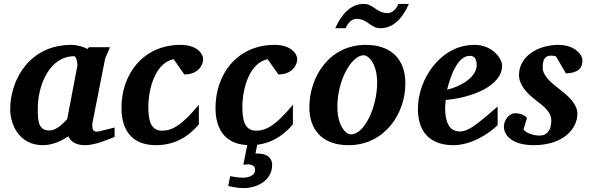

<svg xmlns="http://www.w3.org/2000/svg" viewBox="-20 -729 3014 980"><path d="M565 -30V-78C555 -76 483 -57 478 -57C454 -57 451 -67 451 -97L516 -427C518 -436 534 -468 541 -488H434L427 -479C404 -491 373 -500 344 -500C129 -500 32 -320 32 -171C32 -96 76 12 199 12C247 12 294 -10 329 -33C342 -4 371 12 413 12C464 12 519 -12 565 -30ZM375 -394C328 -149 338 -201 323 -121C309 -108 274 -63 231 -63C171 -63 173 -124 173 -177C173 -291 231 -442 359 -442C370 -442 377 -400 375 -394Z M1017 -426C1017 -458 981 -500 902 -500C711 -500 600 -351 600 -178C600 -64 654 12 776 12C871 12 940 -30 995 -94V-194C905 -86 857 -62 807 -62C743 -62 737 -128 737 -189C737 -230 753 -402 866 -427L921 -349C996 -349 1017 -402 1017 -426Z M1497 -426C1497 -458 1461 -500 1382 -500C1191 -500 1080 -351 1080 -178C1080 -64 1134 12 1256 12C1351 12 1420 -30 1475 -94V-194C1385 -86 1337 -62 1287 -62C1223 -62 1217 -128 1217 -189C1217 -230 1233 -402 1346 -427L1401 -349C1476 -349 1497 -402 1497 -426ZM1369 113C1369 73 1338 55 1298 55C1288 55 1284 54 1284 54L1300 -24H1249L1222 112C1222 112 1238 110 1245 110C1265 110 1282 118 1282 137C1282 171 1243 178 1217 178C1192 178 1155 170 1155 170L1145 220C1145 220 1183 231 1224 231C1294 231 1369 191 1369 113Z M2049 -303C2049 -433 1970 -500 1847 -500C1662 -500 1559 -338 1559 -181C1559 -70 1622 12 1759 12C1941 12 2049 -146 2049 -303ZM1905 -307C1905 -184 1841 -43 1771 -43C1748 -43 1702 -82 1702 -185C1702 -320 1775 -447 1836 -447C1861 -447 1905 -405 1905 -307ZM2067 -709H2013C2005 -683 1981 -662 1960 -662C1900 -662 1889 -709 1836 -709C1769 -709 1722 -654 1691 -585H1745C1754 -612 1777 -633 1798 -633C1858 -633 1869 -585 1922 -585C1990 -585 2037 -640 2067 -709Z M2543 -395C2543 -425 2499 -500 2401 -500C2230 -500 2113 -326 2113 -174C2113 -26 2207 12 2294 12C2391 12 2481 -52 2520 -90V-185C2410 -90 2370 -58 2327 -58C2271 -58 2252 -109 2252 -178C2252 -189 2254 -207 2255 -219C2388 -230 2543 -290 2543 -395ZM2413 -396C2413 -335 2331 -287 2262 -271C2280 -344 2316 -444 2378 -444C2408 -444 2413 -419 2413 -396Z M2953 -423C2953 -448 2914 -500 2831 -500C2724 -500 2629 -440 2629 -346C2629 -296 2670 -252 2712 -220C2761 -183 2794 -155 2794 -114C2794 -67 2774 -37 2734 -37C2707 -37 2666 -48 2652 -68L2670 -127C2657 -141 2637 -151 2608 -151C2581 -151 2552 -118 2552 -83C2552 -35 2599 12 2704 12C2854 12 2927 -71 2927 -148C2927 -197 2884 -236 2839 -271C2796 -304 2750 -342 2750 -383C2750 -408 2752 -445 2792 -445C2807 -445 2818 -441 2818 -441L2869 -354C2930 -358 2953 -378 2953 -423Z"/></svg>

Font: Veleka
Style: Bold Italic
Weight: 700
Italic angle: -12°
Designer: Stefan Peev, Context Ltd, 2016; SIL International, 1997-2014.
Foundry: Stefan Peev, Context Ltd, 2016
Version: Version 5.000